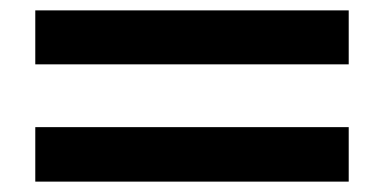

<svg xmlns="http://www.w3.org/2000/svg" viewBox="-20 -495 740 370"><path d="M652 -475V-371H48V-475ZM652 -250V-145H48V-250Z"/></svg>

Font: BioRhyme SemiExpanded SemiBold
Style: Regular
Weight: 600
Width: 6
Designer: Aoife Mooney
Foundry: Aoife Mooney Type
Version: Version 1.600;gftools[0.9.33]